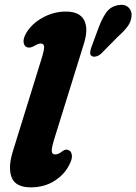

<svg xmlns="http://www.w3.org/2000/svg" viewBox="-20 -774 572 805"><path d="M331.5 -590 206.5 -188Q195.5 -151 197.2 -138.8Q199 -126.5 211.5 -126.5Q225.5 -126.5 243 -141Q256 -150 267.5 -144.5Q278.5 -140.5 281.2 -124.8Q284 -109 271 -84Q250.5 -42 207.8 -15.2Q165 11.5 109.5 11.5Q45 11.5 28.8 -30.2Q12.5 -72 34.5 -141.5L153.5 -525.5Q165.5 -564 165 -577.8Q164.5 -591.5 150.5 -591.5Q141 -591.5 123 -581Q105 -571 93 -576Q81.5 -580 79 -596.2Q76.5 -612.5 90.5 -636.5Q114 -675.5 159.8 -700.5Q205.5 -725.5 256 -725.5Q314 -725.5 332.8 -689.5Q351.5 -653.5 331.5 -590ZM394 -659.5Q407.5 -696 425.5 -721.5Q443.5 -747 475.5 -752.5Q503 -757.5 518.5 -743Q534 -728.5 531.5 -705.5Q529.5 -683 515.2 -663.5Q501 -644 472.5 -618.5L404.5 -549.5Q395.5 -541 384.2 -537.8Q373 -534.5 365.5 -538.5Q357.5 -543 358 -553Q358.5 -563 362.5 -574.5Z"/></svg>

Font: Fraunces 72pt SuperSoft
Style: Bold Italic
Weight: 700
Italic angle: -16°
Version: Version 1.000;[0bf87f6ff]